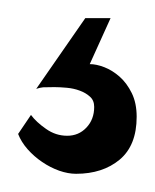

<svg xmlns="http://www.w3.org/2000/svg" viewBox="-20 -41 171 212"><path d="M14.2 85.9Q20 93.8 30.8 101.3Q41.5 108.9 54.2 108.9Q66.9 108.9 75.4 99.9Q84 90.8 84 77.1Q84 69.8 79.3 65.7Q74.7 61.5 68.1 59.1Q61.5 56.6 53.7 55.9Q45.9 55.2 40 55.2Q30.8 55.2 27.6 55.4Q24.4 55.7 20 57.1L74.2 -21H102.1L79.1 29.8Q86.4 29.8 95.2 33.2Q104 36.6 112.1 43.7Q120.1 50.8 125.5 61.8Q130.9 72.8 130.9 87.9Q130.9 119.6 112.1 135.3Q93.3 150.9 64 150.9Q55.2 150.9 45.4 147.5Q35.6 144 26.6 137.9Q17.6 131.8 10.5 123.8Q3.4 115.7 0 106.9Z"/></svg>

Font: Risque
Style: Regular
Weight: 400
Designer: Astigmatic (AOETI)
Foundry: Astigmatic (AOETI)
Version: Version 1.000